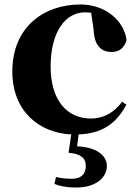

<svg xmlns="http://www.w3.org/2000/svg" viewBox="-20 -583 619 857"><path d="M286 99C339 103 363 122 363 157C363 194 342 215 301 215C280 215 254 213 230 207L223 238C245 247 274 254 321 254C409 254 457 208 457 159C457 115 419 75 324 70L331 17C434 13 498 -29 544 -116L525 -129C491 -82 444 -54 386 -54C276 -54 206 -139 206 -286C206 -440 271 -528 360 -528C369 -528 378 -527 387 -526L398 -449C401 -375 436 -351 478 -351C512 -351 534 -368 545 -404C533 -493 449 -563 339 -563C173 -563 35 -460 35 -264C35 -88 153 10 298 17Z"/></svg>

Font: Noto Serif CJK HK Black
Style: Regular
Weight: 900
Designer: Ryoko NISHIZUKA 西塚涼子 (kana & ideographs); Frank Grießhammer (Latin, Greek & Cyrillic); Wenlong ZHANG 张文龙 (bopomofo); San
Foundry: Adobe
Version: Version 2.001;hotconv 1.1.0;makeotfexe 2.6.0